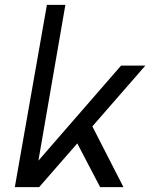

<svg xmlns="http://www.w3.org/2000/svg" viewBox="-20 -770 658 790"><path d="M41 0 173 -750H249L138 -109L478 -500H578L360 -250L488 0H392L298 -180L141 0Z"/></svg>

Font: Hermit LightItalic
Style: Regular
Weight: 300
Italic angle: -10°
Designer: Pablo Caro
Version: Version 2.000;PS 002.000;hotconv 1.0.88;makeotf.lib2.5.64775